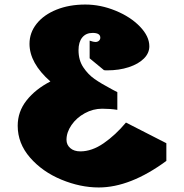

<svg xmlns="http://www.w3.org/2000/svg" viewBox="-20 -817 810 846"><path d="M713 -108Q554 9 415 9Q334 9 250.5 -25.5Q167 -60 112.5 -122.5Q58 -185 58 -263Q58 -325 97 -374.5Q136 -424 202 -458Q110 -539 110 -624Q110 -673 141.5 -712.5Q173 -752 229 -774.5Q285 -797 356 -797Q423 -797 489 -770Q555 -743 596.5 -700Q638 -657 638 -613Q638 -583 614 -559Q590 -535 547.5 -521Q505 -507 452 -507Q442 -507 438 -508L375 -560V-638Q392 -632 400 -632Q410 -632 416 -637.5Q422 -643 422 -651Q422 -672 388 -672Q359 -672 342.5 -652Q326 -632 326 -596Q326 -552 347 -520.5Q368 -489 396.5 -469Q425 -449 474 -423L497 -411V-333Q466 -338 430 -338Q390 -338 353.5 -318Q317 -298 295 -266Q273 -234 273 -201Q273 -179 289.5 -164.5Q306 -150 334 -150Q385 -150 437 -186Q489 -222 535 -277L713 -186Z"/></svg>

Font: Inknut Antiqua Black
Style: Regular
Weight: 900
Designer: Claus Eggers Sørensen
Foundry: Claus Eggers Sørensen
Version: Version 1.003; ttfautohint (v1.8.2) -l 8 -r 50 -G 200 -x 14 